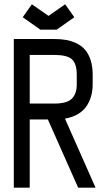

<svg xmlns="http://www.w3.org/2000/svg" viewBox="-20 -863 490 883"><path d="M203.1 -790 279.8 -843.3 321.8 -783.7 240.7 -726.6H165.5L84.5 -783.7L126.5 -843.3ZM229.5 -386.7Q288.1 -386.7 310.5 -409.2Q333 -431.6 333 -475.1V-519Q333 -570.3 310.8 -590.3Q288.6 -610.4 229.5 -610.4H116.7V-386.7ZM43.5 0V-683.6H229.5Q259.8 -683.6 284.4 -679.2Q309.1 -674.8 332.3 -663.6Q355.5 -652.3 371.3 -634Q387.2 -615.7 396.7 -586.7Q406.2 -557.6 406.2 -519V-475.1Q406.2 -448.2 400.1 -424.6Q394 -400.9 380.4 -378.4Q366.7 -356 340.8 -339.8Q314.9 -323.7 278.8 -317.4L419.4 0H339.4L200.2 -313.5H116.7V0Z"/></svg>

Font: Anka/Coder Narrow
Style: Regular
Weight: 400
Width: 3
Monospace: yes
Version: Version 001.100